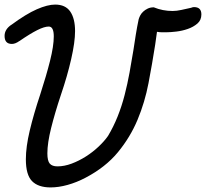

<svg xmlns="http://www.w3.org/2000/svg" viewBox="-45 -773 900 839"><path d="M40 -594Q22 -581 7 -581Q-25 -581 -25 -616Q-25 -645 5 -665L4 -664Q69 -712 116 -732.5Q163 -753 196 -753Q241 -753 262 -722.5Q283 -692 283 -637Q283 -589 266 -514.5Q249 -440 221 -358Q195 -280 178.5 -214Q162 -148 162 -103Q162 -70 172.5 -58Q183 -46 206 -46Q236 -46 268 -58Q300 -70 330 -89Q360 -108 385.5 -132Q411 -156 427 -179Q451 -219 469 -264Q487 -309 499.5 -357.5Q512 -406 521 -455.5Q530 -505 538 -554Q543 -588 548.5 -622Q554 -656 561 -689Q563 -696 567.5 -705Q572 -714 580.5 -722Q589 -730 600.5 -735.5Q612 -741 627 -741Q666 -725 709 -725Q727 -725 747 -729.5Q767 -734 790 -739Q795 -741 797.5 -741.5Q800 -742 803 -742Q835 -742 835 -710Q835 -685 817.5 -670Q800 -655 775.5 -646.5Q751 -638 725 -635Q699 -632 683 -632Q672 -632 662 -632Q652 -632 641 -634Q639 -620 637 -605.5Q635 -591 633 -577Q620 -494 604 -410Q588 -326 556 -249.5Q524 -173 470 -107.5Q416 -42 328 4Q290 24 250.5 35Q211 46 176 46Q122 46 95 18.5Q68 -9 68 -77Q68 -131 85 -202.5Q102 -274 131 -361Q157 -441 173.5 -506.5Q190 -572 190 -614Q190 -657 168 -657Q149 -657 118 -641.5Q87 -626 39 -593Z"/></svg>

Font: Discipuli Britannica Bold
Style: Regular
Weight: 700
Designer: Peter Wiegel
Foundry: Peter Wiegel
Version: Version 0.001 2009